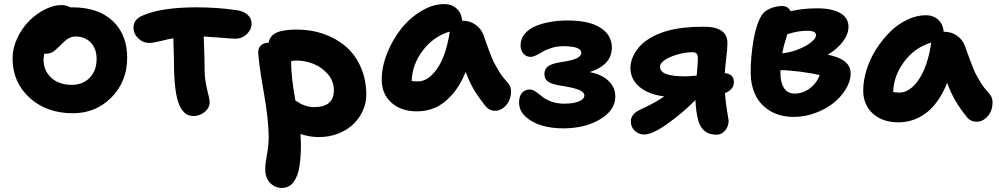

<svg xmlns="http://www.w3.org/2000/svg" viewBox="-20 -606 4933 948"><path d="M339.8 -46.9Q210 -46.9 126 -123.3Q42 -199.7 42 -318.8Q42 -367.7 64.7 -416.5Q87.4 -465.3 122.3 -501Q157.2 -536.6 200.7 -558.8Q244.1 -581.1 284.2 -581.1Q307.1 -581.1 327.1 -569.8H337.9Q464.4 -569.8 536.1 -502.9Q607.9 -436 607.9 -320.8Q607.9 -204.1 530.8 -125.5Q453.6 -46.9 339.8 -46.9ZM194.8 -314Q194.8 -256.8 233.2 -221.9Q271.5 -187 335 -187Q389.2 -187 423.1 -222.4Q457 -257.8 457 -314.9Q457 -365.7 428.2 -395.8Q399.4 -425.8 352.1 -425.8Q337.4 -425.8 324.2 -419.4Q311 -413.1 303 -406Q294.9 -398.9 277.8 -381.8Q253.4 -357.4 240 -349.1Q226.6 -340.8 205.1 -340.8H199.2Q194.8 -321.3 194.8 -314Z M937 -33.2Q913.1 -33.2 897.2 -44.4Q881.3 -55.7 868.2 -81.1Q838.9 -139.6 838.9 -306.2Q838.9 -327.6 835.9 -417Q813 -413.1 773.9 -403.6Q734.9 -394 717.3 -394Q686 -394 662.6 -416.5Q639.2 -439 639.2 -470.2Q639.2 -512.2 688 -530.8Q780.3 -569.8 949.2 -569.8Q1050.8 -569.8 1146 -556.2Q1181.2 -551.8 1201.7 -533.9Q1222.2 -516.1 1222.2 -488.8Q1222.2 -460.4 1198.7 -437.7Q1175.3 -415 1142.1 -415Q1127 -415 1071.5 -419.7Q1016.1 -424.3 985.8 -425.8Q990.2 -315.9 990.2 -267.1Q990.2 -227.5 996.6 -193.8Q1002.9 -160.2 1009 -137.5Q1015.1 -114.7 1015.1 -102.1Q1015.1 -73.2 990.5 -53.2Q965.8 -33.2 937 -33.2Z M1554.7 70.8Q1506.8 70.8 1463.9 55.2Q1465.8 89.4 1465.8 106.9Q1465.8 136.2 1464.4 159.9Q1462.9 183.6 1459.5 209.5Q1456.1 235.4 1449.2 254.4Q1442.4 273.4 1432.1 289.3Q1421.9 305.2 1406.2 313.5Q1390.6 321.8 1370.6 321.8Q1338.4 321.8 1314 297.6Q1289.6 273.4 1289.6 228Q1289.6 202.1 1298.1 156.7Q1306.6 111.3 1306.6 68.8Q1306.6 -12.7 1282.7 -148.4Q1258.8 -284.2 1254.9 -345.2Q1253.9 -367.7 1267.8 -381.3Q1281.7 -395 1305.7 -395H1306.6Q1312.5 -430.7 1346.4 -445.3Q1380.4 -460 1446.8 -460Q1517.1 -460 1578.9 -438.2Q1640.6 -416.5 1687.5 -376.2Q1734.4 -335.9 1761.5 -274.2Q1788.6 -212.4 1788.6 -137.2Q1788.6 -98.1 1772.2 -61Q1755.9 -23.9 1726.3 5.4Q1696.8 34.7 1652.1 52.7Q1607.4 70.8 1554.7 70.8ZM1417.5 -301.8Q1417.5 -222.2 1438.5 -109.9Q1454.1 -99.6 1463.6 -94.2Q1473.1 -88.9 1491.9 -83Q1510.7 -77.1 1530.8 -77.1Q1628.4 -77.1 1628.4 -160.2Q1628.4 -205.1 1599.1 -239.5Q1569.8 -273.9 1528.1 -290.5Q1486.3 -307.1 1442.9 -307.1Q1430.7 -307.1 1417.5 -304.2Z M2038.6 -56.2Q1960.4 -56.2 1912.6 -99.1Q1864.7 -142.1 1864.7 -212.9Q1864.7 -275.9 1891.6 -343.3Q1918.5 -410.6 1960.7 -463.9Q2002.9 -517.1 2060.1 -551.5Q2117.2 -585.9 2173.3 -585.9Q2209.5 -585.9 2234.1 -564.2Q2258.8 -542.5 2261.7 -503.9H2263.7Q2300.8 -503.9 2328.6 -483.6Q2356.4 -463.4 2367.7 -432.1Q2370.6 -423.8 2381.1 -394Q2391.6 -364.3 2394.8 -356Q2397.9 -347.7 2407.2 -324.2Q2416.5 -300.8 2423.1 -289.8Q2429.7 -278.8 2440.2 -260Q2450.7 -241.2 2462.9 -225.8Q2475.1 -210.4 2489.7 -193.8Q2502.4 -180.2 2503.2 -157Q2503.9 -133.8 2495.1 -112.3Q2486.3 -90.8 2467.3 -75Q2448.2 -59.1 2425.3 -59.1Q2396 -59.1 2377.4 -82Q2342.8 -125 2320.3 -162.8Q2297.9 -200.7 2279.3 -251Q2251 -181.2 2210.4 -136.5Q2169.9 -91.8 2127.9 -74Q2085.9 -56.2 2038.6 -56.2ZM2043.5 -204.1Q2095.7 -204.1 2139.6 -268.8Q2183.6 -333.5 2200.7 -450.2Q2119.6 -425.8 2067.4 -356.4Q2015.1 -287.1 2012.7 -206.1Q2021.5 -204.1 2043.5 -204.1Z M2759.3 27.8Q2705.1 27.8 2657 14.2Q2608.9 0.5 2575.9 -29.3Q2543 -59.1 2543 -99.1Q2543 -131.8 2557.6 -147.9Q2572.3 -164.1 2595.2 -164.1Q2609.4 -164.1 2625.7 -153.1Q2642.1 -142.1 2656.7 -129.2Q2671.4 -116.2 2700.2 -105.2Q2729 -94.2 2765.1 -94.2Q2811 -94.2 2838.1 -105.2Q2865.2 -116.2 2865.2 -134.8Q2865.2 -151.4 2837.6 -162.6Q2810.1 -173.8 2749 -183.1Q2705.1 -189.9 2686.5 -202.6Q2668 -215.3 2668 -240.2Q2668 -266.6 2687.5 -279.8Q2707 -293 2753.9 -299.8Q2804.2 -307.1 2827.1 -317.9Q2850.1 -328.6 2850.1 -345.2Q2850.1 -377.9 2760.3 -377.9Q2731 -377.9 2704.1 -369.6Q2677.2 -361.3 2661.4 -351.6Q2645.5 -341.8 2628.7 -333.5Q2611.8 -325.2 2600.1 -325.2Q2577.6 -325.2 2564 -341.8Q2550.3 -358.4 2550.3 -380.9Q2550.3 -413.6 2570.3 -438.2Q2590.3 -462.9 2624.3 -477.1Q2658.2 -491.2 2698 -498Q2737.8 -504.9 2782.2 -504.9Q2889.2 -504.9 2945.1 -468.8Q3001 -432.6 3001 -372.1Q3001 -284.7 2891.1 -250Q2950.2 -239.3 2984.1 -207Q3018.1 -174.8 3018.1 -128.9Q3018.1 -62.5 2943.6 -17.3Q2869.1 27.8 2759.3 27.8Z M3160.6 58.1Q3134.3 58.1 3114.5 40Q3094.7 22 3094.7 -6.8Q3094.7 -44.4 3145.5 -66.9Q3210.9 -96.2 3259.8 -129.9Q3182.1 -139.6 3137.5 -177Q3092.8 -214.4 3092.8 -271Q3092.8 -295.4 3102.8 -320.6Q3112.8 -345.7 3133.3 -371.1Q3153.8 -396.5 3190.7 -418.5Q3227.5 -440.4 3275.9 -454.1Q3348.1 -474.1 3455.6 -474.1Q3571.8 -474.1 3571.8 -393.1Q3571.8 -367.7 3565.7 -317.1Q3559.6 -266.6 3558.6 -245.1Q3580.6 -242.7 3592 -232.4Q3603.5 -222.2 3603.5 -199.2Q3603.5 -164.6 3559.6 -146Q3564.5 -85.9 3570.8 -53.2Q3577.6 -13.2 3577.6 -11.2Q3577.6 18.1 3560.3 38.6Q3543 59.1 3517.6 59.1Q3449.2 59.1 3428.7 -7.8Q3417 -45.4 3413.6 -111.8Q3349.6 -47.4 3275.4 5.4Q3201.2 58.1 3160.6 58.1ZM3238.8 -277.8Q3238.8 -251.5 3270.3 -240.2Q3301.8 -229 3364.7 -229Q3379.9 -229 3419.9 -232.9Q3425.8 -297.4 3425.8 -315.9Q3425.8 -334.5 3419.7 -341.3Q3413.6 -348.1 3397.9 -348.1Q3359.4 -348.1 3318.8 -335Q3286.6 -325.7 3262.7 -309.8Q3238.8 -293.9 3238.8 -277.8Z M3900.4 -28.8Q3830.6 -28.8 3781.5 -58.8Q3732.4 -88.9 3709.5 -137.7Q3686.5 -186.5 3686.5 -249Q3686.5 -325.2 3700 -405Q3713.4 -484.9 3740.2 -529.8Q3752 -550.3 3781 -563.2Q3810.1 -576.2 3841.3 -576.2Q3871.6 -576.2 3883.3 -550.8Q3943.8 -564.9 4015.6 -564.9Q4087.9 -564.9 4128.7 -541.5Q4169.4 -518.1 4169.4 -474.1Q4169.4 -437 4142.3 -401.1Q4115.2 -365.2 4067.4 -335.9Q4180.2 -313.5 4180.2 -244.1Q4180.2 -205.1 4156.2 -165.8Q4132.3 -126.5 4094 -96.4Q4055.7 -66.4 4004.2 -47.6Q3952.6 -28.8 3900.4 -28.8ZM3867.2 -437Q3851.1 -387.7 3842.3 -342.8Q3879.9 -346.2 3919.2 -361.3Q3958.5 -376.5 3983.9 -396.5Q4009.3 -416.5 4009.3 -433.1Q4009.3 -454.1 3964.4 -454.1Q3919.4 -454.1 3867.2 -437ZM3833.5 -242.2Q3833.5 -199.2 3850.8 -171.6Q3868.2 -144 3903.3 -144Q3943.8 -144 3978 -169.4Q4012.2 -194.8 4027.3 -234.9Q3992.2 -244.1 3933.8 -251.7Q3875.5 -259.3 3833.5 -259.8Z M4416 -2Q4337.9 -2 4290 -44.9Q4242.2 -87.9 4242.2 -159.2Q4242.2 -209.5 4259.3 -263.2Q4276.4 -316.9 4306.6 -364Q4336.9 -411.1 4375 -449Q4413.1 -486.8 4459.5 -508.8Q4505.9 -530.8 4550.8 -530.8Q4587.4 -530.8 4611.8 -509.3Q4636.2 -487.8 4639.2 -449.2H4641.1Q4678.2 -449.2 4706.3 -429Q4734.4 -408.7 4745.1 -377Q4748 -368.2 4758.5 -339.4Q4769 -310.5 4772.5 -301.8Q4775.9 -293 4784.9 -270Q4793.9 -247.1 4800.5 -235.8Q4807.1 -224.6 4817.6 -206.1Q4828.1 -187.5 4840.3 -172.1Q4852.5 -156.7 4867.2 -140.1Q4879.9 -126 4880.6 -102.5Q4881.3 -79.1 4872.6 -57.6Q4863.8 -36.1 4844.7 -20.5Q4825.7 -4.9 4802.7 -4.9Q4772.5 -4.9 4754.9 -26.9Q4720.2 -69.8 4697.8 -107.9Q4675.3 -146 4656.7 -196.8Q4635.3 -143.6 4607.2 -105Q4579.1 -66.4 4547.6 -44.4Q4516.1 -22.5 4483.6 -12.2Q4451.2 -2 4416 -2ZM4420.9 -148.9Q4473.1 -148.9 4517.1 -214.1Q4561 -279.3 4578.1 -396Q4497.1 -371.6 4444.8 -302.2Q4392.6 -232.9 4390.1 -151.9Q4403.3 -148.9 4420.9 -148.9Z"/></svg>

Font: Shantell Sans Bouncy
Style: Bold
Weight: 700
Designer: Stephen Nixon, Anya Danilova, Shantell Martin
Foundry: Arrow Type
Version: Version 1.006;[9816181b4]